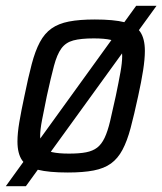

<svg xmlns="http://www.w3.org/2000/svg" viewBox="-32 -585 558 660"><path d="M-12 55 436 -565H506L57 55ZM201 8Q136 8 98 -1.5Q60 -11 44 -34Q28 -57 28 -99Q28 -127 34.5 -165.5Q41 -204 52 -255Q65 -319 77 -364.5Q89 -410 105 -440Q121 -470 145 -487Q169 -504 205 -511Q241 -518 294 -518Q359 -518 396.5 -508.5Q434 -499 450 -475.5Q466 -452 466 -410Q466 -382 460 -343.5Q454 -305 443 -255Q429 -190 417 -145Q405 -100 389 -70Q373 -40 349.5 -23Q326 -6 290 1Q254 8 201 8ZM205 -57Q241 -57 264 -61.5Q287 -66 302 -77.5Q317 -89 327.5 -111Q338 -133 346.5 -168.5Q355 -204 366 -255Q376 -303 382 -336.5Q388 -370 388 -392Q388 -418 379 -430.5Q370 -443 348.5 -448Q327 -453 290 -453Q246 -453 220 -446Q194 -439 179 -418.5Q164 -398 153.5 -358.5Q143 -319 129 -255Q119 -206 112.5 -172.5Q106 -139 106 -117Q106 -92 115.5 -79.5Q125 -67 147 -62Q169 -57 205 -57Z"/></svg>

Font: Saira SemiCondensed
Style: Italic
Weight: 400
Width: 4
Italic angle: -12°
Designer: Hector Gatti with collaboration of the Omnibus-Type team
Foundry: Omnibus-Type
Version: Version 1.101